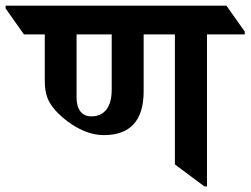

<svg xmlns="http://www.w3.org/2000/svg" viewBox="-89 -642 881 675"><path d="M771.5 -521H638.7V13.2H629.4L525.9 -64V-521H416V-321.3Q416 -167 275.9 -167Q239.3 -167 202.4 -183.3Q165.5 -199.7 131.6 -228.8Q97.7 -257.8 83 -286.1Q68.4 -314.5 68.4 -357.9V-521H-4.9L-69.3 -612.3V-622.1H707L771.5 -530.8ZM303.7 -521H180.2V-298.8Q180.2 -268.1 193.6 -250.5Q207 -232.9 232.4 -232.9Q266.6 -232.9 285.2 -257.1Q303.7 -281.2 303.7 -326.7Z"/></svg>

Font: Noto Serif Devanagari
Style: Bold
Weight: 700
Designer: Monotype Design Team
Foundry: Monotype Imaging Inc.
Version: Version 1.01